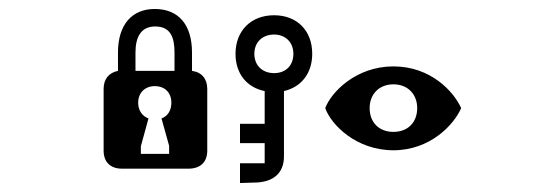

<svg xmlns="http://www.w3.org/2000/svg" viewBox="-20 -603 1240 428"><path d="M288 -374C288 -396 303 -411 325 -411C348 -411 362 -396 362 -374C362 -357 354 -344 340 -339L357 -278V-260H294V-277L311 -339C297 -344 288 -357 288 -374ZM282 -486C282 -520 294 -544 326 -544C360 -544 369 -520 369 -486V-445H282ZM634 -483C634 -457 617 -440 591 -440C565 -440 547 -457 547 -483C547 -509 565 -526 591 -526C616 -526 634 -509 634 -483ZM804 -362C804 -393 825 -415 857 -415C889 -415 910 -393 910 -362C910 -330 889 -309 857 -309C825 -309 804 -330 804 -362ZM442 -405C442 -427 430 -442 408 -445V-486C408 -549 377 -583 325 -583C274 -583 243 -548 243 -486V-445C223 -441 211 -427 211 -405V-267C211 -242 226 -227 252 -227H400C427 -227 442 -242 442 -267ZM676 -483C676 -535 642 -569 591 -569C539 -569 505 -534 505 -483C505 -439 530 -408 570 -400V-327H515V-284H570V-239H515V-195L546 -196C590 -196 613 -218 613 -254V-400C652 -409 676 -440 676 -483ZM705 -362C718 -325 774 -268 857 -268C939 -268 992 -325 1008 -362C992 -398 941 -455 857 -455C773 -455 718 -397 705 -362Z"/></svg>

Font: CryptoKit_GRILLE 1.4
Style: Regular
Weight: 400
Monospace: yes
Designer: Oceane Juvin
Foundry: http://www.head-geneve.ch
Version: Version 1.004